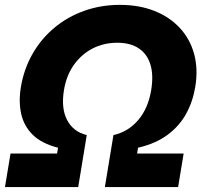

<svg xmlns="http://www.w3.org/2000/svg" viewBox="-24 -757 826 777"><path d="M-3.9 0 18.6 -135.7H207L210.9 -159.2Q145 -175.8 108.9 -211.2Q72.8 -246.6 61.8 -296.1Q50.8 -345.7 60.5 -404.8Q72.8 -478 107.7 -539.1Q142.6 -600.1 195.8 -644.5Q249 -689 316.7 -713.1Q384.3 -737.3 461.4 -737.3Q538.6 -737.3 600.1 -713.1Q661.6 -689 703.1 -644.5Q744.6 -600.1 761.5 -539.1Q778.3 -478 766.1 -404.8Q756.3 -345.7 729 -296.1Q701.7 -246.6 653.8 -211.2Q606 -175.8 534.7 -159.2L530.8 -135.7H719.2L696.8 0H400.4L435.1 -210.4Q494.6 -223.6 535.2 -271Q575.7 -318.4 587.9 -392.6Q597.7 -452.1 585 -494.9Q572.3 -537.6 538.3 -560.8Q504.4 -584 450.2 -584Q396 -584 350.8 -560.8Q305.7 -537.6 275.1 -494.6Q244.6 -451.7 234.9 -392.6Q222.7 -318.8 247.6 -271.2Q272.5 -223.6 327.1 -210.4L292.5 0Z"/></svg>

Font: Inter 16pt ExtraBold
Style: Italic
Weight: 800
Italic angle: -9.3988°
Version: Version 4.001;git-66647c0bb